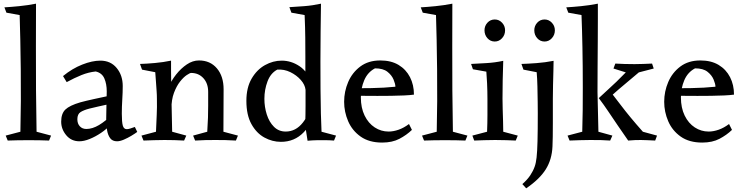

<svg xmlns="http://www.w3.org/2000/svg" viewBox="-20 -765 4048 1045"><path d="M176 -745Q176 -632 175.5 -512Q175 -392 176 -274.5Q177 -157 179 -48L258 -27L247 0Q225 -1 196.5 -1.5Q168 -2 136 -2Q106 -2 75.5 -1.5Q45 -1 22 0L11 -27L91 -48Q93 -128 93.5 -215Q94 -302 93 -387.5Q92 -473 90.5 -549Q89 -625 87 -683L15 -696L4 -725Q39 -727 84.5 -731.5Q130 -736 176 -745Z M526 -435Q582 -435 615 -395Q648 -355 648 -297Q648 -262 645.5 -223Q643 -184 643 -146Q643 -100 648.5 -81Q654 -62 670 -62Q678 -62 689 -65.5Q700 -69 714 -74L727 -47Q715 -38 695 -26Q675 -14 654 -5Q633 4 617 4Q592 4 579.5 -13Q567 -30 562.5 -57.5Q558 -85 558 -115Q558 -161 559.5 -201Q561 -241 561 -267Q561 -308 548 -338Q535 -368 501 -376Q462 -372 423.5 -356.5Q385 -341 343 -318L323 -351Q373 -392 427.5 -413.5Q482 -435 526 -435ZM599 -249 572 -198Q540 -191 513.5 -185Q487 -179 467 -174Q436 -166 418.5 -155Q401 -144 401 -116Q401 -92 414.5 -77.5Q428 -63 450 -63Q483 -63 519 -84.5Q555 -106 590 -142L581 -86Q560 -62 529.5 -41.5Q499 -21 468 -8.5Q437 4 412 4Q368 4 340.5 -29Q313 -62 313 -103Q313 -147 336 -169Q359 -191 417 -208Q446 -216 492 -226Q538 -236 599 -249Z M1063 -436Q1124 -436 1160.5 -393Q1197 -350 1197 -279Q1197 -215 1196.5 -163.5Q1196 -112 1196 -48L1275 -27L1264 0Q1233 -2 1207 -2.5Q1181 -3 1152 -3Q1123 -3 1098.5 -2.5Q1074 -2 1042 0L1031 -27L1108 -48Q1111 -92 1112 -124.5Q1113 -157 1113 -189.5Q1113 -222 1113 -265Q1113 -311 1087 -339.5Q1061 -368 1020 -368Q1014 -368 996.5 -356.5Q979 -345 960 -321Q941 -297 927 -260Q913 -223 913 -172L878 -216Q880 -249 896 -287.5Q912 -326 938.5 -359.5Q965 -393 997 -414.5Q1029 -436 1063 -436ZM911 -435Q911 -401 911 -380Q911 -359 911.5 -339Q912 -319 912 -289L917 -48L994 -27L982 0Q931 -3 875 -3Q844 -3 818 -2Q792 -1 761 0L750 -27L829 -48Q831 -97 833 -139.5Q835 -182 834 -226Q834 -249 832.5 -268Q831 -287 829.5 -311Q828 -335 825 -372L753 -386L742 -417Q777 -418 822.5 -422Q868 -426 911 -435Z M1727 -745Q1726 -670 1725 -593Q1724 -516 1724 -429Q1724 -352 1724.5 -279.5Q1725 -207 1726.5 -147.5Q1728 -88 1730 -48L1809 -27L1798 0Q1771 -2 1750 -2Q1729 -2 1709 -2Q1695 -2 1681.5 -1Q1668 0 1654 1Q1651 -22 1647 -44Q1643 -66 1641 -88Q1643 -139 1643 -188.5Q1643 -238 1643 -288Q1643 -306 1642.5 -325.5Q1642 -345 1642 -366Q1642 -412 1642 -458Q1642 -504 1641.5 -558.5Q1641 -613 1638 -683L1566 -696L1555 -726Q1590 -728 1636 -731.5Q1682 -735 1727 -745ZM1513 -435Q1565 -435 1610.5 -404.5Q1656 -374 1675 -311L1643 -276Q1640 -304 1617 -330Q1594 -356 1560 -372.5Q1526 -389 1489 -386Q1453 -367 1436 -322Q1419 -277 1419 -227Q1419 -183 1432 -142Q1445 -101 1471 -75Q1497 -49 1535 -49Q1590 -49 1628.5 -98Q1667 -147 1684 -228L1705 -181Q1683 -97 1633 -45Q1583 7 1509 7Q1462 7 1419 -16.5Q1376 -40 1348.5 -89.5Q1321 -139 1321 -216Q1321 -288 1349.5 -337Q1378 -386 1422 -410.5Q1466 -435 1513 -435Z M2050 -436Q2109 -436 2149.5 -411.5Q2190 -387 2211.5 -345Q2233 -303 2233 -250Q2212 -247 2179 -245.5Q2146 -244 2108 -243.5Q2070 -243 2034 -243Q1986 -243 1951 -243.5Q1916 -244 1917 -244V-285Q1922 -285 1945 -285Q1968 -285 2001 -285.5Q2034 -286 2069 -288Q2104 -290 2132 -293Q2132 -308 2122 -332Q2112 -356 2088.5 -374.5Q2065 -393 2021 -393Q1981 -372 1962.5 -328.5Q1944 -285 1944 -235Q1944 -178 1964.5 -136Q1985 -94 2019.5 -71.5Q2054 -49 2095 -49Q2121 -49 2149.5 -59Q2178 -69 2206 -90L2222 -58Q2193 -30 2154 -9.5Q2115 11 2060 11Q1989 11 1943 -21.5Q1897 -54 1875 -105Q1853 -156 1853 -211Q1853 -267 1875 -318.5Q1897 -370 1941 -403Q1985 -436 2050 -436Z M2442 -745Q2442 -632 2441.5 -512Q2441 -392 2442 -274.5Q2443 -157 2445 -48L2524 -27L2513 0Q2491 -1 2462.5 -1.5Q2434 -2 2402 -2Q2372 -2 2341.5 -1.5Q2311 -1 2288 0L2277 -27L2357 -48Q2359 -128 2359.5 -215Q2360 -302 2359 -387.5Q2358 -473 2356.5 -549Q2355 -625 2353 -683L2281 -696L2270 -725Q2305 -727 2350.5 -731.5Q2396 -736 2442 -745Z M2719 -434Q2717 -377 2716 -328Q2715 -279 2715 -228Q2715 -204 2716 -171Q2717 -138 2718 -105.5Q2719 -73 2719 -48L2798 -27L2787 0Q2761 -1 2736.5 -2Q2712 -3 2675 -3Q2640 -3 2615.5 -2Q2591 -1 2561 0L2551 -27L2631 -48Q2633 -97 2633 -139.5Q2633 -182 2633 -226Q2633 -249 2632.5 -268.5Q2632 -288 2631 -312.5Q2630 -337 2627 -375L2554 -388L2544 -417Q2579 -419 2626 -421.5Q2673 -424 2719 -434ZM2673 -539Q2649 -539 2633 -557Q2617 -575 2617 -600Q2617 -624 2633 -641.5Q2649 -659 2673 -659Q2696 -659 2712.5 -641.5Q2729 -624 2729 -600Q2729 -575 2712.5 -557Q2696 -539 2673 -539Z M2993 -434Q2993 -415 2992 -379Q2991 -343 2990 -302.5Q2989 -262 2989 -228Q2989 -210 2989 -174.5Q2989 -139 2989 -98Q2989 -57 2988.5 -21.5Q2988 14 2987 32Q2984 103 2950.5 156.5Q2917 210 2844 260L2823 237Q2851 212 2866.5 188.5Q2882 165 2890 142Q2897 123 2900.5 92Q2904 61 2905.5 4Q2907 -53 2907 -149Q2907 -171 2906.5 -210.5Q2906 -250 2905 -294Q2904 -338 2901 -372L2829 -386L2818 -417Q2853 -418 2900 -421.5Q2947 -425 2993 -434ZM2944 -539Q2920 -539 2904 -557Q2888 -575 2888 -600Q2888 -624 2904 -641.5Q2920 -659 2944 -659Q2967 -659 2983.5 -641.5Q3000 -624 3000 -600Q3000 -575 2983.5 -557Q2967 -539 2944 -539Z M3234 -745Q3234 -720 3234 -665Q3234 -610 3233.5 -540Q3233 -470 3232.5 -397.5Q3232 -325 3232 -264L3237 -48L3313 -27L3301 0Q3276 -2 3251.5 -2.5Q3227 -3 3192 -3Q3161 -3 3135.5 -2Q3110 -1 3080 0L3069 -27L3149 -48Q3151 -104 3151.5 -165.5Q3152 -227 3152 -290Q3152 -407 3150 -507.5Q3148 -608 3145 -683L3073 -696L3062 -725Q3097 -727 3142.5 -731.5Q3188 -736 3234 -745ZM3239 -231Q3269 -259 3291 -279Q3313 -299 3335 -320Q3357 -341 3386 -371L3319 -392L3329 -419Q3377 -416 3434 -416Q3460 -416 3481.5 -417Q3503 -418 3529 -419L3538 -392L3457 -371Q3419 -339 3394 -318Q3369 -297 3346 -277.5Q3323 -258 3291 -229L3295 -276Q3330 -231 3356.5 -196Q3383 -161 3411.5 -126.5Q3440 -92 3479 -48L3556 -27L3546 0Q3520 -1 3502.5 -2Q3485 -3 3468 -3Q3452 -3 3436.5 -2.5Q3421 -2 3399 0Q3367 -46 3341 -84Q3315 -122 3291 -158Q3267 -194 3239 -231Z M3792 -436Q3851 -436 3891.5 -411.5Q3932 -387 3953.5 -345Q3975 -303 3975 -250Q3954 -247 3921 -245.5Q3888 -244 3850 -243.5Q3812 -243 3776 -243Q3728 -243 3693 -243.5Q3658 -244 3659 -244V-285Q3664 -285 3687 -285Q3710 -285 3743 -285.5Q3776 -286 3811 -288Q3846 -290 3874 -293Q3874 -308 3864 -332Q3854 -356 3830.5 -374.5Q3807 -393 3763 -393Q3723 -372 3704.5 -328.5Q3686 -285 3686 -235Q3686 -178 3706.5 -136Q3727 -94 3761.5 -71.5Q3796 -49 3837 -49Q3863 -49 3891.5 -59Q3920 -69 3948 -90L3964 -58Q3935 -30 3896 -9.5Q3857 11 3802 11Q3731 11 3685 -21.5Q3639 -54 3617 -105Q3595 -156 3595 -211Q3595 -267 3617 -318.5Q3639 -370 3683 -403Q3727 -436 3792 -436Z"/></svg>

Font: Ruwudu
Style: Regular
Weight: 400
Designer: Becca Hirsbrunner Spalinger
Foundry: SIL International
Version: Version 3.000